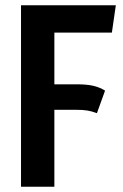

<svg xmlns="http://www.w3.org/2000/svg" viewBox="-20 -711 470 731"><path d="M187 -587V-390H272Q310 -390 334.5 -384.5Q359 -379 380 -366L349 -280Q331 -287 314 -290Q297 -293 268 -293H187V0H60V-691H421L406 -587Z"/></svg>

Font: Fira Sans Extra Condensed Medium
Style: Regular
Weight: 500
Width: 1
Designer: Carrois Corporate & Edenspiekermann AG
Foundry: Carrois Corporate GbR & Edenspiekermann AG
Version: Version 4.203